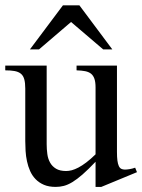

<svg xmlns="http://www.w3.org/2000/svg" viewBox="-20 -697 541 731"><path d="M365.7 14.6H343.8V-81.1Q315.4 -51.3 294.2 -32.7Q272.9 -14.2 255.6 -3.7Q238.3 6.8 223.1 10.7Q208 14.6 191.9 14.6Q166 14.6 147.2 6.6Q128.4 -1.5 115.5 -14.9Q102.5 -28.3 94.7 -45.9Q86.9 -63.5 82.8 -82.8Q78.6 -102.1 77.4 -122.1Q76.2 -142.1 76.2 -159.7V-359.9Q76.2 -381.8 72.3 -395.5Q68.4 -409.2 59.3 -416.5Q50.3 -423.8 35.6 -426.5Q21 -429.2 0 -429.2V-447.3H157.7V-147.9Q157.7 -128.9 160.2 -110.6Q162.6 -92.3 170.7 -77.9Q178.7 -63.5 193.4 -54.7Q208 -45.9 231.9 -45.9Q241.7 -45.9 253.2 -48.8Q264.6 -51.8 278.6 -59.1Q292.5 -66.4 308.6 -78.6Q324.7 -90.8 343.8 -109.4V-363.8Q343.8 -384.3 339.6 -396.7Q335.4 -409.2 326.7 -416.3Q317.9 -423.3 304.2 -426Q290.5 -428.7 271.5 -429.2V-447.3H425.3V-118.7Q425.3 -98.6 427 -85.7Q428.7 -72.8 432.4 -64.9Q436 -57.1 441.9 -54.2Q447.8 -51.3 455.6 -51.3Q462.4 -51.3 473.1 -53Q483.9 -54.7 494.6 -58.6L501.5 -41.5ZM373 -508.8 250.5 -613.3 128.4 -508.8H93.8L219.7 -676.8H282.2L407.7 -508.8Z"/></svg>

Font: Doulos SIL Compact
Style: Regular
Weight: 400
Designer: Walt Agee, Victor Gaultney, Peter Martin, Debbi Hosken
Foundry: SIL International
Version: Version 4.110; 2011; Maintenance release ; LnSpcTght